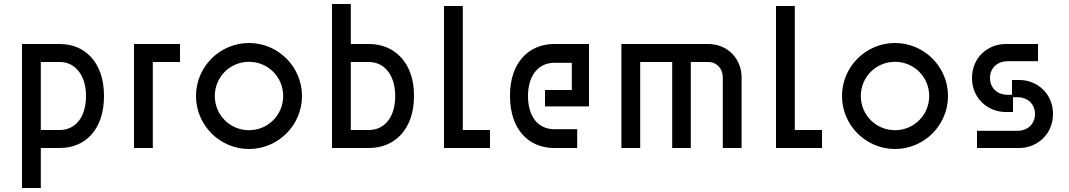

<svg xmlns="http://www.w3.org/2000/svg" viewBox="-20 -740 5345 960"><path d="M279 -90H184V-430H279C353 -430 410 -368 410 -260C410 -149 353 -90 279 -90ZM90 200H184V0H279C407 0 500 -93 500 -260C500 -428 405 -520 279 -520H90Z M880 -430V-520H650V0H744V-430Z M1225 -89C1130 -89 1054 -165 1054 -260C1054 -355 1130 -431 1225 -431C1320 -431 1396 -355 1396 -260C1396 -165 1320 -89 1225 -89ZM960 -260C960 -114 1079 5 1225 5C1371 5 1490 -114 1490 -260C1490 -406 1371 -525 1225 -525C1079 -525 960 -406 960 -260Z M1825 -90H1734V-430H1825C1899 -430 1956 -368 1956 -260C1956 -149 1899 -90 1825 -90ZM1640 0H1825C1953 0 2050 -93 2050 -260C2051 -428 1951 -520 1825 -520H1734V-720H1640Z M2430 0V-90H2294V-710H2200V0Z M2530 -260C2530 -93 2623 0 2751 0H2866V-94H2751C2677 -94 2620 -149 2620 -260C2620 -368 2677 -426 2751 -426H2839V-290H2705V-208H2925V-520H2751C2625 -520 2529 -428 2530 -260Z M3341 0H3434V-430H3521C3563 -430 3594 -398 3594 -353V0H3688V-353C3688 -448 3616 -520 3521 -520H3087V0H3181V-430H3341Z M4090 0V-90H3954V-710H3860V0Z M4455 -89C4360 -89 4284 -165 4284 -260C4284 -355 4360 -431 4455 -431C4550 -431 4626 -355 4626 -260C4626 -165 4550 -89 4455 -89ZM4190 -260C4190 -114 4309 5 4455 5C4601 5 4720 -114 4720 -260C4720 -406 4601 -525 4455 -525C4309 -525 4190 -406 4190 -260Z M4930 -350C4930 -404 4972 -434 5016 -434H5170V-520H5008C4922 -520 4840 -455 4840 -350C4840 -246 4922 -180 5008 -180H5045V-254H5069C5113 -254 5155 -224 5155 -170C5155 -116 5113 -86 5069 -86H4865V0H5077C5163 0 5245 -66 5245 -170C5245 -275 5163 -340 5077 -340H5040V-266H5016C4972 -266 4930 -296 4930 -350Z"/></svg>

Font: Grotesk 02 Mince
Style: Bold
Weight: 400
Designer: Frank Adebiaye, contributions by Jérémy Landes, Ariel Martín Pérez
Foundry: Velvetyne Type Foundry
Version: Version 3.000;Glyphs 3.1.2 (3150)